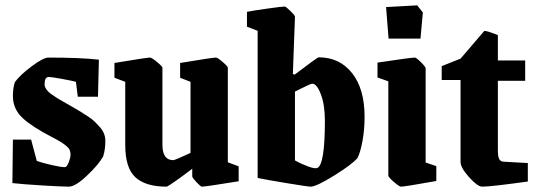

<svg xmlns="http://www.w3.org/2000/svg" viewBox="-20 -680 1983 711"><path d="M25.9 -2 27.8 -163.1H95.2L116.2 -84Q140.6 -75.7 173.3 -68.4Q206.1 -61 220.2 -61Q227.5 -61 234.4 -78.6Q241.2 -96.2 241.2 -106.9Q241.2 -117.7 237.5 -125.5Q233.9 -133.3 223.1 -141.6Q212.4 -149.9 204.1 -155Q195.8 -160.2 174.3 -171.4Q152.8 -182.6 140.1 -189.9Q74.7 -227.1 51.3 -256.3Q27.8 -285.6 27.8 -324.2Q27.8 -354.5 35.2 -376Q53.7 -401.9 97.2 -434.3Q140.6 -466.8 159.2 -466.8Q278.8 -466.8 346.2 -459L342.8 -321.8H268.1L261.2 -377Q252.4 -379.9 211.4 -387.5Q170.4 -395 160.2 -395Q145 -395 145 -367.2Q145 -360.4 149.2 -353.3Q153.3 -346.2 158.7 -340.8Q164.1 -335.4 174.3 -328.4Q184.6 -321.3 190.4 -317.6Q196.3 -314 208.5 -306.9Q220.7 -299.8 224.1 -297.9Q230.5 -294.4 249.5 -283.4Q268.6 -272.5 278.1 -266.6Q287.6 -260.7 304.7 -249.5Q321.8 -238.3 331.1 -229.2Q340.3 -220.2 350.6 -208.5Q360.8 -196.8 365.5 -184.1Q370.1 -171.4 370.1 -158.2Q370.1 -125.5 361.8 -100.1Q344.2 -69.3 301.5 -29.1Q258.8 11.2 234.9 11.2Q210.9 11.2 137.7 6.8Q64.5 2.4 25.9 -2Z M596.7 11.2Q519.5 11.2 481.7 -23.2Q443.8 -57.6 443.8 -143.1V-377L403.8 -392.1V-446.8Q523.4 -466.8 535.6 -466.8Q541.5 -466.8 561.5 -450.4Q581.5 -434.1 581.5 -429.2V-144Q581.5 -86.9 621.6 -86.9Q625 -86.9 641.1 -93.8Q657.2 -100.6 671.4 -107.4L685.5 -113.8V-377L647 -392.1V-446.8Q766.6 -466.8 779.8 -466.8Q785.6 -466.8 804.7 -450.4Q823.7 -434.1 823.7 -429.2V-79.1L863.8 -64V-8.8Q741.7 11.2 727.5 11.2Q723.1 11.2 707.5 -5.4Q691.9 -22 691.9 -26.9V-55.2Q663.6 -33.2 632.1 -11Q600.6 11.2 596.7 11.2Z M1130.4 11.2Q1120.6 11.2 1043.5 -1.5Q966.3 -14.2 934.1 -21V-565.9L894.5 -581.1V-636.2Q916 -640.6 970.2 -648.2Q1024.4 -655.8 1034.2 -655.8Q1038.6 -655.8 1055.4 -639.4Q1072.3 -623 1072.3 -618.2L1064.5 -405.8L1071.3 -403.8Q1155.3 -467.8 1160.2 -467.8Q1237.3 -467.8 1283.7 -409.4Q1330.1 -351.1 1330.1 -247.1Q1330.1 -202.1 1322.8 -160.4Q1315.4 -118.7 1304.2 -95.2Q1284.7 -71.8 1218 -30.3Q1151.4 11.2 1130.4 11.2ZM1155.3 -58.1Q1183.1 -70.8 1183.1 -232.9Q1183.1 -291.5 1168.2 -330.8Q1153.3 -370.1 1136.2 -370.1Q1133.3 -370.1 1121.3 -364.7Q1109.4 -359.4 1090.8 -350.1L1072.3 -340.8V-85.9Q1094.7 -73.2 1120.6 -63.7Q1146.5 -54.2 1155.3 -58.1Z M1418.9 -537.1 1409.7 -653.8 1524.9 -660.2 1545.9 -633.8 1537.1 -537.1ZM1464.8 11.2Q1459 11.2 1438.5 -6.3Q1418 -23.9 1418 -29.8V-378.9L1377.9 -393.1V-448.2Q1502 -466.8 1516.1 -466.8Q1521.5 -466.8 1538.8 -449.7Q1556.2 -432.6 1556.2 -426.8V-78.1L1595.7 -64.9V-9.8Q1479 11.2 1464.8 11.2Z M1765.6 11.2Q1748.5 11.2 1717 -23.9Q1685.5 -59.1 1685.5 -80.1V-383.8H1615.7V-435.1L1685.5 -462.9L1772.9 -564.9Q1776.9 -566.4 1789.6 -562.5Q1802.2 -558.6 1813 -554.2L1823.7 -549.8V-456.1H1924.8V-380.9H1823.7V-122.1Q1823.7 -98.6 1829.3 -89.8Q1835 -81.1 1846.7 -81.1L1934.6 -76.2V-7.8Q1797.9 11.2 1765.6 11.2Z"/></svg>

Font: Grenze
Style: Bold
Weight: 700
Designer: Renata Polastri
Foundry: Omnibus-Type
Version: Version 1.002;PS 001.002;hotconv 1.0.88;makeotf.lib2.5.64775